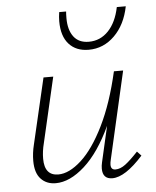

<svg xmlns="http://www.w3.org/2000/svg" viewBox="-50 -700 605 747"><g transform="rotate(-5 253.0 -327.0)"><path d="M479 -74Q409 4 359 4Q321 4 321 -37Q321 -48 324 -61L356 -201Q309 -100 251 -48Q193 4 138 4Q102 4 80 -19.5Q58 -43 58 -90Q58 -121 66 -153L126 -410H164L105 -155Q97 -124 97 -95Q97 -29 151 -29Q193 -29 240.5 -72Q288 -115 330.5 -201Q373 -287 401 -410H437L359 -69Q356 -57 356 -49Q356 -29 374 -29Q393 -29 413 -44Q433 -59 463 -91ZM206 -622Q206 -639 209 -658H236Q235 -649 235 -632Q235 -586 255 -559.5Q275 -533 314 -533Q359 -533 390.5 -566Q422 -599 434 -658H469Q455 -587 412 -544.5Q369 -502 311 -502Q262 -502 234 -533Q206 -564 206 -622Z"/></g></svg>

Font: Ysabeau Light
Style: Italic
Weight: 300
Italic angle: -12°
Designer: Christian Thalmann (Catharsis Fonts)
Version: Version 0.003